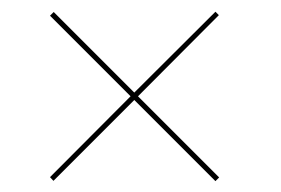

<svg xmlns="http://www.w3.org/2000/svg" viewBox="-20 -554 492 336"><path d="M67.5 -244 73.5 -237.5 215 -379 357 -237 363.5 -243.5 221.5 -385.5 363 -527.5 357 -533.5 215 -392 74 -533 67.5 -526.5 208.5 -385.5Z"/></svg>

Font: Bodoni* 24pt
Style: Bold Italic
Weight: 700
Italic angle: -13°
Version: Version 2.3